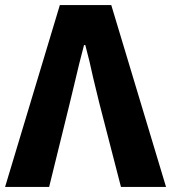

<svg xmlns="http://www.w3.org/2000/svg" viewBox="-26 -734 672 754"><path d="M209 -714H411L626 0H449L364 -329L340 -428Q326 -494 309 -557H304Q285 -486 267 -408L248 -329L167 0H-6Z"/></svg>

Font: Nebula Sans Bold
Style: Regular
Weight: 700
Designer: Paul D. Hunt for Adobe (as Source Sans)
Foundry: Nebula Entertainment & Broadcasting LLC
Version: Version 1.010